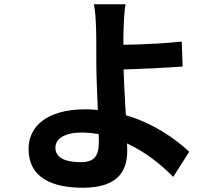

<svg xmlns="http://www.w3.org/2000/svg" viewBox="-20 -821 1040 901"><path d="M577 -112C577 -122 577 -135 576 -148C665 -107 736 -48 793 9L868 -109C799 -173 698 -243 571 -280C570 -290 569 -300 569 -311L568 -321C568 -324 568 -328 567 -331V-342C564 -397 561 -452 560 -495C596 -496 638 -498 682 -500H692C699 -500 706 -501 713 -501L723 -502C763 -504 803 -506 837 -509L833 -626C797 -622 755 -619 713 -616H703C652 -613 601 -611 559 -611C559 -637 559 -662 560 -685C561 -724 564 -772 569 -801H420C427 -776 429 -734 431 -685C432 -651 432 -607 432 -560V-528V-522C432 -469 436 -383 439 -305C420 -307 401 -308 381 -308C197 -308 114 -226 114 -122C114 14 226 60 369 60C537 60 577 -23 577 -112ZM240 -128C240 -171 285 -199 363 -199C391 -199 417 -196 443 -192C444 -178 444 -165 444 -156C444 -89 423 -60 359 -60C289 -60 240 -79 240 -128Z"/></svg>

Font: Glow Sans TC Normal
Style: Bold
Weight: 700
Designer: Ryoko NISHIZUKA (kana, bopomofo & ideographs); Paul D. Hunt (Latin, Greek & Cyrillic); Sandoll Communications, Soo-young
Version: Version 0.93